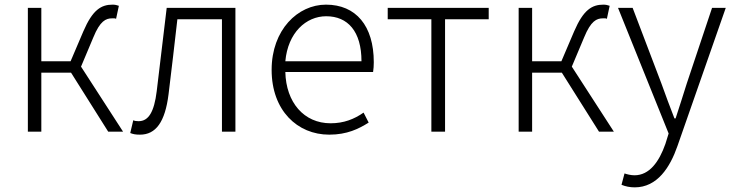

<svg xmlns="http://www.w3.org/2000/svg" viewBox="-20 -567 3159 827"><path d="M329 -280 382 -406C411 -477 436 -488 463 -488C471 -488 473 -489 480 -486L492 -542C484 -545 475 -547 465 -547C416 -547 379 -525 339 -432L284 -303H158V-533H100V0H158V-254H286L446 0H510Z M583 13C651 13 691 -41 706 -161C719 -269 732 -376 744 -484H936V0H994V-533H698C683 -412 670 -295 655 -174C644 -85 620 -45 577 -45C568 -45 560 -46 554 -49L541 6C554 11 564 13 583 13Z M1398 13C1475 13 1525 -12 1568 -39L1546 -82C1506 -54 1461 -36 1404 -36C1289 -36 1212 -126 1209 -257H1587C1589 -270 1590 -284 1590 -299C1590 -456 1513 -547 1384 -547C1263 -547 1150 -439 1150 -266C1150 -91 1261 13 1398 13ZM1209 -303C1220 -426 1298 -497 1385 -497C1478 -497 1537 -432 1537 -303Z M1838 0H1897V-484H2085V-533H1650V-484H1838Z M2443 -280 2496 -406C2525 -477 2550 -488 2577 -488C2585 -488 2587 -489 2594 -486L2606 -542C2598 -545 2589 -547 2579 -547C2530 -547 2493 -525 2453 -432L2398 -303H2272V-533H2214V0H2272V-254H2400L2560 0H2624Z M2714 240C2811 240 2866 154 2898 62L3106 -533H3047L2938 -207C2923 -160 2906 -105 2890 -57H2885C2866 -105 2846 -160 2829 -207L2705 -533H2642L2860 8L2846 53C2819 130 2777 188 2713 188C2698 188 2681 184 2670 180L2657 229C2674 236 2693 240 2714 240Z"/></svg>

Font: Spoqa Han Sans Neo Light
Style: Regular
Weight: 300
Designer: [Spoqa Han Sans Neo] Dong-huui Kim ___ Younghwa Kang ___ Yujin Lee ___ [Noto Sans] Ryoko NISHIZUKA ____ (kana & ideograp
Foundry: Spoqa (http://www.spoqa-han-sans.com)
Version: Version 1.100;hotconv 1.0.109;makeotfexe 2.5.65596